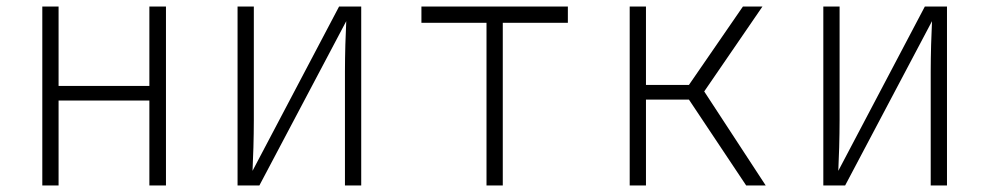

<svg xmlns="http://www.w3.org/2000/svg" viewBox="-20 -570 3040 590"><path d="M110 0H160V-261H439V0H490V-550H439V-306H160V-550H110Z M710 0H777L1044 -505C1042 -468 1040 -401 1040 -350V0H1090V-550H1022L756 -45C758 -82 760 -149 760 -200V-550H710Z M1475 0H1525V-500H1725V-550H1275V-500H1475Z M1915 0H1965V-264H2097L2273 0H2333L2144 -289L2323 -550H2263L2097 -309H1965V-550H1915Z M2510 0H2577L2844 -505C2842 -468 2840 -401 2840 -350V0H2890V-550H2822L2556 -45C2558 -82 2560 -149 2560 -200V-550H2510Z"/></svg>

Font: JetBrains Mono Thin
Style: Regular
Weight: 100
Monospace: yes
Designer: Philipp Nurullin, Konstantin Bulenkov
Foundry: JetBrains
Version: Version 2.305